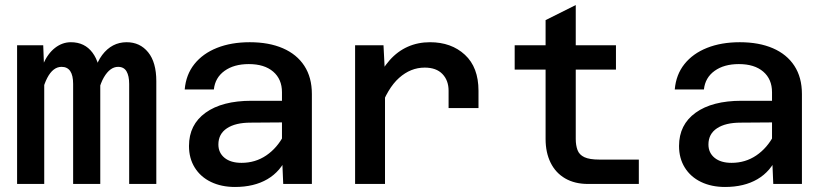

<svg xmlns="http://www.w3.org/2000/svg" viewBox="-20 -732 3290 764"><path d="M494 0V-398Q494 -430 483.5 -448Q473 -466 450 -466Q418 -466 393.5 -424.5Q369 -383 358 -290L349 -371Q348 -462 386.5 -513Q425 -564 484 -564Q537 -564 569.5 -524Q602 -484 602 -409V0ZM48 0V-552H152L156 -446V0ZM271 0V-398Q271 -432 259.5 -449Q248 -466 225 -466Q191 -466 168 -422Q145 -378 134 -290L133 -375Q133 -434 151.5 -476.5Q170 -519 199 -541.5Q228 -564 262 -564Q317 -564 348 -522.5Q379 -481 379 -411V0Z M1107 0 1102 -117V-365Q1102 -417 1067 -447Q1032 -477 970 -477Q911 -477 873.5 -450Q836 -423 831 -376H715Q720 -435 753.5 -477Q787 -519 843.5 -541.5Q900 -564 974 -564Q1050 -564 1105.5 -540Q1161 -516 1191 -470Q1221 -424 1221 -358V0ZM915 12Q861 12 819.5 -8Q778 -28 755 -65Q732 -102 732 -151Q732 -236 798 -283.5Q864 -331 981 -331H1116V-245L977 -244Q917 -244 883 -221.5Q849 -199 849 -157Q849 -124 873.5 -104Q898 -84 941 -84Q996 -84 1039.5 -113.5Q1083 -143 1110 -195L1123 -111Q1097 -50 1044 -19Q991 12 915 12Z M1765 -302V-371Q1765 -412 1740.5 -437.5Q1716 -463 1670 -463Q1614 -463 1568 -422Q1522 -381 1491 -293L1476 -405Q1499 -457 1530.5 -492.5Q1562 -528 1602.5 -546Q1643 -564 1691 -564Q1776 -564 1830 -514Q1884 -464 1884 -371V-302ZM1393 0V-552H1506L1512 -435V0Z M2320 0Q2267 0 2229 -22Q2191 -44 2171 -84.5Q2151 -125 2151 -179V-652L2271 -712V-179Q2271 -154 2278 -135Q2285 -116 2305.5 -106.5Q2326 -97 2365 -97H2522V0ZM2028 -455V-552H2431V-455Z M3057 0 3052 -117V-365Q3052 -417 3017 -447Q2982 -477 2920 -477Q2861 -477 2823.5 -450Q2786 -423 2781 -376H2665Q2670 -435 2703.5 -477Q2737 -519 2793.5 -541.5Q2850 -564 2924 -564Q3000 -564 3055.5 -540Q3111 -516 3141 -470Q3171 -424 3171 -358V0ZM2865 12Q2811 12 2769.5 -8Q2728 -28 2705 -65Q2682 -102 2682 -151Q2682 -236 2748 -283.5Q2814 -331 2931 -331H3066V-245L2927 -244Q2867 -244 2833 -221.5Q2799 -199 2799 -157Q2799 -124 2823.5 -104Q2848 -84 2891 -84Q2946 -84 2989.5 -113.5Q3033 -143 3060 -195L3073 -111Q3047 -50 2994 -19Q2941 12 2865 12Z"/></svg>

Font: Azeret Mono Medium
Style: Regular
Weight: 500
Designer: Martin Vácha
Foundry: Displaay
Version: Version 1.002